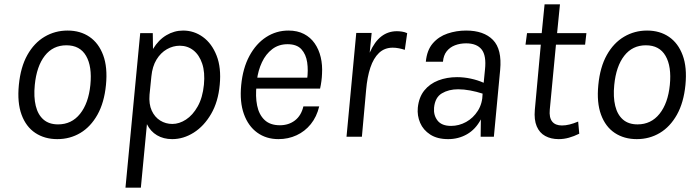

<svg xmlns="http://www.w3.org/2000/svg" viewBox="-20 -631 3205 886"><path d="M244.5 11Q186 11 143 -17.5Q100 -46 79.5 -101.8Q59 -157.5 67 -239Q75 -321.5 106.2 -377.2Q137.5 -433 185.8 -461.5Q234 -490 292 -490Q350.5 -490 393 -461Q435.5 -432 456.2 -376.2Q477 -320.5 469 -239Q461 -157.5 429.8 -101.8Q398.5 -46 350.8 -17.5Q303 11 244.5 11ZM248 -57Q310.5 -57 349.5 -105.8Q388.5 -154.5 397 -239Q405.5 -324.5 377.2 -373.2Q349 -422 286.5 -422Q224.5 -422 186.8 -373.8Q149 -325.5 140.5 -239Q135 -183.5 145 -142.5Q155 -101.5 180.8 -79.2Q206.5 -57 248 -57Z M559 235 627 -478H685Q685 -460 685.5 -441.5Q686 -423 686 -405Q711.5 -447 747.8 -468.5Q784 -490 825 -490Q875.5 -490 916.5 -460.2Q957.5 -430.5 979.5 -374.5Q1001.5 -318.5 994 -240Q987 -161.5 954.2 -105.2Q921.5 -49 874 -19Q826.5 11 774.5 11Q734.5 11 704.5 -6.8Q674.5 -24.5 658 -58L630 235ZM775.5 -59Q807 -59 838.2 -79.2Q869.5 -99.5 892.2 -139.8Q915 -180 921 -240Q926.5 -297.5 913 -337.5Q899.5 -377.5 872.5 -398.8Q845.5 -420 809.5 -420Q778.5 -420 750 -403.8Q721.5 -387.5 702.2 -356Q683 -324.5 678.5 -278L670 -194Q666.5 -150.5 680.2 -120.5Q694 -90.5 719.2 -74.8Q744.5 -59 775.5 -59Z M1265 11Q1208.5 11 1167 -19Q1125.5 -49 1105.5 -104.8Q1085.5 -160.5 1093 -238Q1100.5 -316.5 1131 -373Q1161.5 -429.5 1208.2 -459.8Q1255 -490 1311 -490Q1352.5 -490 1382.8 -474.2Q1413 -458.5 1432.2 -430.8Q1451.5 -403 1460 -367Q1468.5 -331 1466 -290Q1465.5 -274.5 1463.2 -257Q1461 -239.5 1457 -222H1139.5L1164 -238.5Q1158 -186.5 1166.5 -144.2Q1175 -102 1200.8 -77.5Q1226.5 -53 1271.5 -53Q1312 -53 1341 -75.2Q1370 -97.5 1380 -140H1453Q1441.5 -92 1414.2 -58.2Q1387 -24.5 1348.5 -6.8Q1310 11 1265 11ZM1165.5 -261 1146.5 -272.5H1421.5L1397 -263.5Q1403 -306 1397.5 -343.2Q1392 -380.5 1370.8 -403.8Q1349.5 -427 1307 -427Q1266 -427 1236.2 -404.2Q1206.5 -381.5 1188.8 -343.8Q1171 -306 1165.5 -261Z M1579 0 1624 -479H1695L1686 -388Q1708.5 -439 1739.8 -463Q1771 -487 1811.5 -487Q1822 -487 1834.5 -485.2Q1847 -483.5 1859 -478L1848 -401Q1834.5 -405.5 1820.2 -408.2Q1806 -411 1792.5 -411Q1754.5 -411 1729 -386.8Q1703.5 -362.5 1689 -318.8Q1674.5 -275 1669.5 -216L1650 0Z M2048 11Q1998 11 1965.5 -10Q1933 -31 1918.8 -64.2Q1904.5 -97.5 1908 -134Q1913 -182.5 1938 -213.5Q1963 -244.5 2002.5 -259.8Q2042 -275 2089 -275Q2120.5 -275 2152.2 -268.2Q2184 -261.5 2212 -249L2218 -310Q2225 -374.5 2202.5 -402.8Q2180 -431 2131 -431Q2103 -431 2079.5 -422Q2056 -413 2041.2 -394.2Q2026.5 -375.5 2024 -346H1945Q1950 -399.5 1977.2 -431Q2004.5 -462.5 2045.2 -476.2Q2086 -490 2131 -490Q2212.5 -490 2254.8 -446.8Q2297 -403.5 2288 -308L2259 0H2198Q2198 -20.5 2198.5 -40.2Q2199 -60 2199 -80Q2174.5 -34 2135 -11.5Q2095.5 11 2048 11ZM2061.5 -50Q2098 -50 2131 -68.2Q2164 -86.5 2185.2 -120Q2206.5 -153.5 2207 -199Q2179.5 -208 2150 -213.5Q2120.5 -219 2094 -219Q2050.5 -219 2019 -200.2Q1987.5 -181.5 1983 -134Q1980 -99 1999.2 -74.5Q2018.5 -50 2061.5 -50Z M2558 11Q2522.5 11 2496 -3.5Q2469.5 -18 2456.8 -48Q2444 -78 2448 -124L2477 -440.5L2497.5 -425H2405L2412 -478H2502.5L2477.5 -455.5L2493 -611H2564L2548.5 -455.5L2528.5 -478H2686L2680 -425H2522.5L2547 -440.5L2517 -125Q2513.5 -88.5 2528 -70.2Q2542.5 -52 2573 -52Q2590 -52 2608.2 -56.5Q2626.5 -61 2648 -70L2653 -14Q2628.5 -2 2605.2 4.5Q2582 11 2558 11Z M2918.5 11Q2860 11 2817 -17.5Q2774 -46 2753.5 -101.8Q2733 -157.5 2741 -239Q2749 -321.5 2780.2 -377.2Q2811.5 -433 2859.8 -461.5Q2908 -490 2966 -490Q3024.5 -490 3067 -461Q3109.5 -432 3130.2 -376.2Q3151 -320.5 3143 -239Q3135 -157.5 3103.8 -101.8Q3072.5 -46 3024.8 -17.5Q2977 11 2918.5 11ZM2922 -57Q2984.5 -57 3023.5 -105.8Q3062.5 -154.5 3071 -239Q3079.5 -324.5 3051.2 -373.2Q3023 -422 2960.5 -422Q2898.5 -422 2860.8 -373.8Q2823 -325.5 2814.5 -239Q2809 -183.5 2819 -142.5Q2829 -101.5 2854.8 -79.2Q2880.5 -57 2922 -57Z"/></svg>

Font: Karla
Style: Italic
Weight: 400
Italic angle: -8°
Designer: Jonathan Pinhorn
Version: Version 2.004;gftools[0.9.33]